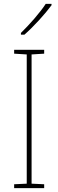

<svg xmlns="http://www.w3.org/2000/svg" viewBox="-20 -971 300 991"><path d="M246 -944V-951H216C186 -905 133 -845 88 -801V-792H106C154 -834 212 -898 246 -944ZM208 0V-20L143 -23V-690L208 -694V-714H53V-694L118 -690V-23L53 -20V0Z"/></svg>

Font: Noto Sans Georgian SemiCondensed Thin
Style: Regular
Weight: 100
Width: 4
Designer: Monotype Design Team, Akaki Razmadze
Foundry: Google LLC
Version: Version 2.005